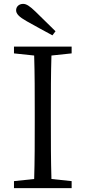

<svg xmlns="http://www.w3.org/2000/svg" viewBox="-20 -969 441 989"><path d="M266 -808C232 -842 197 -876 163 -909C133 -938 116 -949 99 -949C79 -949 63 -936 63 -916C63 -898 78 -882 117 -860C160 -836 205 -811 250 -787ZM349 -694V-729H52V-694L156 -683C159 -587 159 -489 159 -392V-337C159 -239 159 -142 156 -47L52 -36V0H349V-36L245 -47C242 -143 242 -241 242 -337V-392C242 -491 242 -588 245 -683Z"/></svg>

Font: Source Han Serif AKR9
Style: Regular
Weight: 400
Designer: Ryoko NISHIZUKA 西塚涼子 (kana & ideographs); Frank Grießhammer (Latin, Greek & Cyrillic); Sandoll Communications 산돌커뮤니케이션, 
Foundry: Adobe Systems Incorporated
Version: Version 1.005;hotconv 1.0.107;makeotfexe 2.5.65593